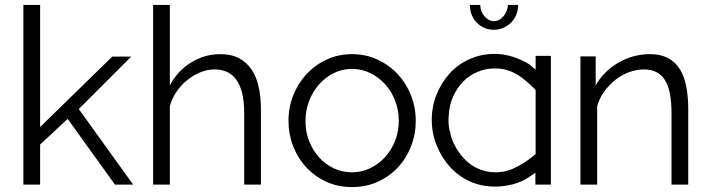

<svg xmlns="http://www.w3.org/2000/svg" viewBox="-20 -750 2886 780"><path d="M447 0 255 -267 143 -163V0H75V-730H143V-234L436 -520H513L300 -307L521 0Z M1040 0H972V-291Q972 -380 941.5 -424Q911 -468 852 -468Q823 -468 794.5 -456.5Q766 -445 741 -425Q716 -405 697.5 -378Q679 -351 670 -319V0H602V-730H670V-403Q701 -462 756 -496Q811 -530 875 -530Q920 -530 951 -513.5Q982 -497 1002 -467.5Q1022 -438 1031 -396.5Q1040 -355 1040 -305Z M1410 10Q1353 10 1306 -11.5Q1259 -33 1224.5 -70Q1190 -107 1171 -156Q1152 -205 1152 -259Q1152 -314 1171.5 -363Q1191 -412 1225.5 -449Q1260 -486 1307 -508Q1354 -530 1410 -530Q1466 -530 1513.5 -508Q1561 -486 1595.5 -449Q1630 -412 1649.5 -363Q1669 -314 1669 -259Q1669 -205 1650 -156Q1631 -107 1596.5 -70Q1562 -33 1514.5 -11.5Q1467 10 1410 10ZM1221 -258Q1221 -214 1236 -176.5Q1251 -139 1276.5 -110.5Q1302 -82 1336.5 -66Q1371 -50 1410 -50Q1449 -50 1483.5 -66.5Q1518 -83 1544 -111.5Q1570 -140 1585 -178Q1600 -216 1600 -260Q1600 -303 1585 -341.5Q1570 -380 1544 -408.5Q1518 -437 1483.5 -453.5Q1449 -470 1410 -470Q1371 -470 1337 -453.5Q1303 -437 1277 -408Q1251 -379 1236 -340.5Q1221 -302 1221 -258Z M1992 8Q1935 8 1889 -13Q1843 -34 1808 -72Q1775 -108 1754 -159Q1734 -208 1734 -264Q1734 -318 1754 -367Q1774 -416 1807 -452Q1842 -490 1888 -510Q1936 -531 1989 -531Q2040 -531 2091 -509Q2125 -494 2136 -484Q2148 -473 2156 -467V-523H2218V0H2155V-48Q2136 -35 2125 -28Q2100 -11 2062 -1Q2026 8 1992 8ZM1990 -472Q1953 -472 1920 -458Q1885 -443 1862 -419Q1836 -392 1821 -358Q1805 -323 1803 -280Q1802 -271 1802 -263Q1802 -237 1807 -217H1808Q1812 -191 1824 -166Q1841 -131 1866 -105Q1893 -77 1924 -64Q1957 -50 1994 -50Q2020 -50 2043 -57Q2063 -63 2087 -76Q2122 -95 2156 -124V-384Q2134 -408 2102 -433Q2084 -447 2060 -458Q2029 -472 1990 -472ZM1987 -664Q2008 -664 2024.5 -683Q2041 -702 2044 -730H2085Q2085 -709 2077.5 -690.5Q2070 -672 2056.5 -658.5Q2043 -645 2025 -637Q2007 -629 1987 -629Q1945 -629 1917 -658Q1889 -687 1889 -730H1931Q1931 -704 1948 -684Q1965 -664 1987 -664Z M2776 0H2708V-291Q2708 -384 2680.5 -426Q2653 -468 2596 -468Q2566 -468 2536 -457Q2506 -446 2480.5 -426Q2455 -406 2435 -378.5Q2415 -351 2406 -319V0H2338V-521H2400V-403Q2432 -460 2491.5 -495Q2551 -530 2621 -530Q2664 -530 2694 -514Q2724 -498 2742 -469Q2760 -440 2768 -398Q2776 -356 2776 -305Z"/></svg>

Font: Oxford Sans
Style: Regular
Weight: 400
Designer: Matt McInerney, Pablo Impallari, Rodrigo Fuenzalida
Foundry: Matt McInerney, Pablo Impallari, Rodrigo Fuenzalida
Version: Version 3.000g; ttfautohint (v1.5) -l 8 -r 28 -G 28 -x 14 -D